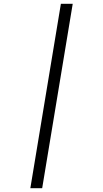

<svg xmlns="http://www.w3.org/2000/svg" viewBox="-20 -843 540 1006"><path d="M139 143 299 -823H361L201 143Z"/></svg>

Font: Iosevka Curly Slab Light
Style: Italic
Weight: 300
Italic angle: -9°
Monospace: yes
Designer: Belleve Invis
Foundry: Belleve Invis
Version: Version 22.1.2; ttfautohint (v1.8.4)